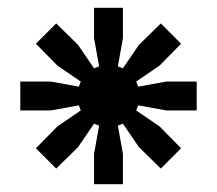

<svg xmlns="http://www.w3.org/2000/svg" viewBox="-20 -720 556 492"><path d="M32 -437V-511H110L182 -498L187 -511L127 -552L72 -608L124 -660L180 -605L221 -545L234 -550L221 -622V-700H295V-622L282 -550L295 -545L336 -605L392 -660L444 -608L389 -552L329 -511L334 -498L406 -511H484V-437H406L334 -450L329 -437L389 -396L444 -340L392 -288L336 -343L295 -403L282 -398L295 -326V-248H221V-326L234 -398L221 -403L180 -343L124 -288L72 -340L127 -396L187 -437L182 -450L110 -437Z"/></svg>

Font: Space Grotesk Frontify
Style: Bold
Weight: 700
Designer: Florian Karsten
Version: Version 2.000